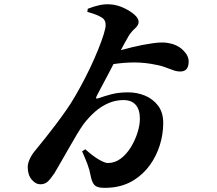

<svg xmlns="http://www.w3.org/2000/svg" viewBox="-20 -836 1040 921"><path d="M520 63Q480 67 459 63.5Q438 60 429 46.5Q420 33 415 8Q410 -21 399.5 -48.5Q389 -76 374 -110L389 -120Q426 -87 454.5 -70.5Q483 -54 497 -54Q531 -54 559 -75Q587 -96 607.5 -129.5Q628 -163 639.5 -199.5Q651 -236 651 -266Q651 -310 631 -333Q611 -356 572 -356Q535 -356 501 -341.5Q467 -327 437.5 -301.5Q408 -276 381 -241Q366 -220 347.5 -189Q329 -158 310 -124.5Q291 -91 273 -60Q255 -29 241 -5Q223 22 209 35Q195 48 173 48Q151 48 132 25.5Q113 3 113 -35Q113 -52 123 -74Q133 -96 153 -119Q175 -146 199 -176Q223 -206 247.5 -238.5Q272 -271 298 -308Q318 -336 341.5 -376.5Q365 -417 388.5 -462.5Q412 -508 432 -553.5Q452 -599 466 -637.5Q480 -676 485 -700Q492 -735 471 -750Q450 -765 399 -779L401 -794Q432 -806 458 -811.5Q484 -817 509 -815Q541 -813 572.5 -798.5Q604 -784 624.5 -766Q645 -748 645 -731Q645 -715 628 -700Q611 -685 598 -665Q591 -653 575.5 -625Q560 -597 541 -560.5Q522 -524 503 -487.5Q484 -451 468 -421.5Q452 -392 445 -378Q439 -366 441.5 -364Q444 -362 456 -366Q481 -375 515 -384Q549 -393 595 -393Q637 -393 675 -377.5Q713 -362 738 -329.5Q763 -297 763 -246Q763 -192 746.5 -139.5Q730 -87 699 -44Q668 -1 623 27.5Q578 56 520 63ZM845 -493Q827 -493 809 -500Q791 -507 766.5 -515.5Q742 -524 703 -530Q654 -538 602 -536Q550 -534 490 -523L514 -582Q562 -597 614 -609.5Q666 -622 712 -628.5Q758 -635 785 -630Q829 -623 857 -596.5Q885 -570 885 -541Q885 -493 845 -493Z"/></svg>

Font: Noto Serif JP ExtraLight ExtraBold
Style: Regular
Weight: 800
Version: Version 2.003-H1;hotconv 1.1.1;makeotfexe 2.6.0